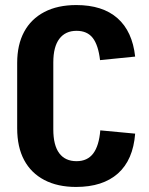

<svg xmlns="http://www.w3.org/2000/svg" viewBox="-20 -730 591 760"><path d="M281 10Q208 10 155.5 -17.5Q103 -45 75.5 -96.5Q48 -148 48 -222V-481Q48 -553 75.5 -604Q103 -655 155.5 -682.5Q208 -710 282 -710Q386 -710 445 -658Q504 -606 515 -506L376 -492Q369 -552 347 -580Q325 -608 283 -608Q239 -608 215 -576.5Q191 -545 191 -483V-218Q191 -155 214.5 -123.5Q238 -92 283 -92Q326 -92 349 -122.5Q372 -153 377 -214L515 -201Q507 -97 447 -43.5Q387 10 281 10Z"/></svg>

Font: Pathway Extreme Condensed
Style: Bold
Weight: 700
Width: 3
Version: Version 1.001;gftools[0.9.26]